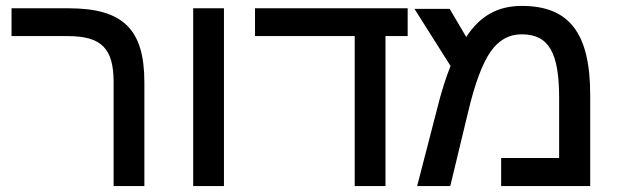

<svg xmlns="http://www.w3.org/2000/svg" viewBox="-20 -629 2095 649"><path d="M468 0V-351C468 -530 396 -601 212 -601H19V-507H209C323 -507 364 -465 364 -352V0Z M633 0H737V-601H633Z M1283 -507H1358V-601H842V-507H1179V0H1283Z M1744 -609C1663 -609 1603 -576 1556 -504L1500 -599H1381L1503 -406C1488 -369 1472 -320 1457 -259L1390 0H1502L1562 -249C1585 -347 1611 -415 1638 -454C1666 -494 1701 -513 1743 -513C1836 -513 1870 -450 1870 -297V-95H1674V0H1975V-308C1975 -516 1905 -609 1744 -609Z"/></svg>

Font: Noto Sans Hebrew Droid Medium
Style: Regular
Weight: 500
Designer: Monotype Design Team
Foundry: Monotype Imaging Inc.
Version: Version 1.100